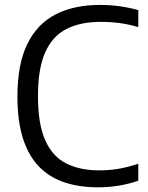

<svg xmlns="http://www.w3.org/2000/svg" viewBox="-20 -770 616 799"><path d="M387.5 9.5Q311 9.5 249.2 -10.8Q187.5 -31 143.5 -75.5Q99.5 -120 76 -192.5Q52.5 -265 52.5 -368.5Q52.5 -502.5 93.5 -586.5Q134.5 -670.5 211.2 -710Q288 -749.5 395.5 -749.5Q438.5 -749.5 477.8 -744Q517 -738.5 555.5 -728V-657Q516.5 -669 477.8 -674Q439 -679 398.5 -679Q314.5 -679 256.2 -649.2Q198 -619.5 168 -551.8Q138 -484 138 -370.5Q138 -253.5 168.5 -185.8Q199 -118 256.2 -89.5Q313.5 -61 393.5 -61Q434.5 -61 473 -67.5Q511.5 -74 555.5 -88.5V-18Q518.5 -5 476.2 2.2Q434 9.5 387.5 9.5Z"/></svg>

Font: Encode Sans SC
Style: Regular
Weight: 400
Version: Version 3.002